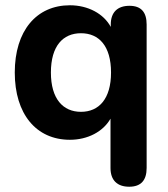

<svg xmlns="http://www.w3.org/2000/svg" viewBox="-20 -520 637 728"><path d="M470 188C515 188 536 163 536 117V-427C536 -473 516 -498 471 -498C425 -498 400 -473 400 -427V-418C373 -468 314 -500 245 -500C118 -500 36 -403 36 -245C36 -88 117 10 245 10C313 10 371 -21 399 -70V117C399 163 424 188 470 188ZM287 -96C219 -96 173 -145 173 -245C173 -346 219 -394 287 -394C355 -394 401 -346 401 -245C401 -145 355 -96 287 -96Z"/></svg>

Font: SN Pro
Style: Bold
Weight: 700
Designer: Tobias Whetton
Foundry: Supernotes
Version: Version 1.003;Glyphs 3.3 (3324)